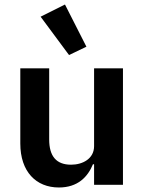

<svg xmlns="http://www.w3.org/2000/svg" viewBox="-20 -819 640 851"><path d="M397 0H525V-516H397V-171C397 -116 347 -89 295 -89C230 -89 198 -126 198 -201V-516H70V-183C70 -58 140 12 241 12C325 12 369 -35 392 -91H397ZM286 -575 363 -612 268 -799 160 -745Z"/></svg>

Font: IBM Mono SemiBold
Style: Regular
Weight: 600
Monospace: yes
Designer: Mike Abbink, Paul van der Laan, Pieter van Rosmalen
Foundry: Bold Monday
Version: Version 2.3